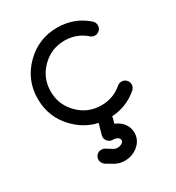

<svg xmlns="http://www.w3.org/2000/svg" viewBox="-186 -659 919 1005"><g transform="rotate(-30 273.5 -156.5)"><path d="M463.9 -133.8Q480 -133.8 491.5 -122.3Q502.9 -110.8 502.9 -94.7Q502.9 -78.6 490.7 -65.9Q415 0 312.5 0Q199.2 0 119.1 -80.1Q39.1 -160.2 39.1 -273.4Q39.1 -386.7 119.1 -466.8Q199.2 -546.9 312.5 -546.9Q415 -546.9 490.7 -481Q504.4 -468.8 504.4 -450.7Q504.4 -434.6 492.9 -423.1Q481.4 -411.6 465.3 -411.6Q451.2 -411.6 440.4 -420.4Q385.7 -468.8 312.5 -468.8Q231.4 -468.8 174.3 -411.6Q117.2 -354.5 117.2 -273.4Q117.2 -192.4 174.3 -135.3Q231.4 -78.1 312.5 -78.1Q385.7 -78.1 439.9 -126Q450.2 -133.8 463.9 -133.8ZM264.2 -27.8Q275.4 -39.1 291.5 -39.1Q307.6 -39.1 319.1 -27.6Q330.6 -16.1 330.6 0Q330.6 4.9 329.6 9.3L321.3 38.6Q339.4 45.9 355 58.6Q389.2 88.4 389.2 131.8Q389.2 175.3 354.7 204.8Q320.3 234.4 272 234.4Q243.2 234.4 216.3 220.2L171.9 193.8Q154.8 179.7 154.8 161.1Q154.8 145 166.3 133.5Q177.7 122.1 193.8 122.1Q205.6 122.1 214.8 127.9L252.9 151.4Q262.2 156.2 272 156.2Q288.1 156.2 299.6 149.7Q311 143.1 311 131.8Q311 120.6 299.6 114Q288.1 107.4 272 107.4Q255.9 107.4 244.4 95.9Q232.9 84.5 232.9 68.4Q232.9 61.5 234.9 55.7L253.9 -11.2Q256.8 -20.5 264.2 -27.8Z"/></g></svg>

Font: Comfortaa
Style: Regular
Weight: 400
Designer: Johan Aakerlund
Foundry: Johan Aakerlund
Version: Version 2.001; ttfautohint (v1.4.1)